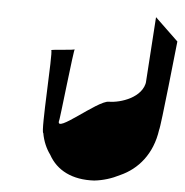

<svg xmlns="http://www.w3.org/2000/svg" viewBox="-51 -736 759 789"><g transform="rotate(5 329.0 -341.5)"><path d="M398 -324C351 -324 189 -173 201 -228C203 -222 236 -532 240 -527C244 -522 140 -518 144 -514C152 -506 129 -175 141 -172C147 -138 160 -109 177 -86C211 -24 276 9 366 4C403 0 438 -11 471 -28C543 -60 600 -126 614 -227C620 -240 655 -579 657 -595L561 -687L542 -402L544 -422C537 -353 446 -324 398 -324Z"/></g></svg>

Font: Ugly Stick
Style: It
Weight: 400
Designer: Stig
Foundry: Cannot Into Space Fonts
Version: Version 0.99